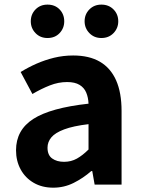

<svg xmlns="http://www.w3.org/2000/svg" viewBox="-20 -820 631 853"><path d="M216.4 13.8Q166.9 13.8 129.6 -7.9Q92.4 -29.5 71.8 -67.2Q51.2 -105 51.2 -152.6Q51.2 -242.2 127.9 -291.6Q204.7 -341 373.3 -359.4Q372.2 -386.8 363.1 -408.6Q354 -430.4 333.4 -442.9Q312.8 -455.5 278.1 -455.5Q239.3 -455.5 201.3 -440.5Q163.3 -425.6 124 -402.4L71.7 -500.1Q105.1 -520.7 142.2 -537.1Q179.3 -553.4 220.3 -563.5Q261.3 -573.5 305.1 -573.5Q376.4 -573.5 424 -545.7Q471.6 -517.8 495.9 -463Q520.1 -408.3 520.1 -327V0H400.4L389.9 -59.9H385.4Q349.3 -28.4 307 -7.3Q264.8 13.8 216.4 13.8ZM264.7 -101.1Q296.1 -101.1 321.6 -115.4Q347.1 -129.7 373.3 -155.8V-268.4Q305.4 -260.3 265.2 -245.2Q225 -230.1 208.1 -209.7Q191.1 -189.3 191.1 -163.8Q191.1 -130.8 211.7 -116Q232.3 -101.1 264.7 -101.1ZM191 -651.1Q158.8 -651.1 137.8 -672.9Q116.8 -694.7 116.8 -725.3Q116.8 -756.7 137.8 -778.1Q158.8 -799.5 191 -799.5Q224.2 -799.5 244.8 -778.1Q265.4 -756.7 265.4 -725.3Q265.4 -694.7 244.8 -672.9Q224.2 -651.1 191 -651.1ZM430.4 -651.1Q398.2 -651.1 377.1 -672.9Q355.9 -694.7 355.9 -725.3Q355.9 -756.7 377.1 -778.1Q398.2 -799.5 430.4 -799.5Q463.3 -799.5 484.3 -778.1Q505.4 -756.7 505.4 -725.3Q505.4 -694.7 484.3 -672.9Q463.3 -651.1 430.4 -651.1Z"/></svg>

Font: Noto Sans SC Thin
Style: Regular
Weight: 100
Designer: Ryoko NISHIZUKA 西塚涼子 (kana, bopomofo & ideographs); Paul D. Hunt (Latin, Greek & Cyrillic); Sandoll Communications 산돌커뮤니
Foundry: Adobe
Version: Version 2.004-H2;hotconv 1.0.118;makeotfexe 2.5.65603